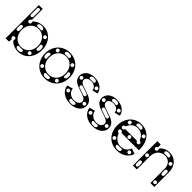

<svg xmlns="http://www.w3.org/2000/svg" viewBox="190 -1724 2780 2780"><g transform="rotate(45 1580.0 -334.0)"><path d="M324 12C460 12 558 -98 558 -252C558 -404 461 -512 326 -512C266 -512 211 -490 173 -454C163 -445 172 -434 172 -422C172 -406 160 -394 144 -394C128 -394 116 -406 116 -422C116 -433 122 -442 131 -447C139 -451 144 -458 144 -466V-680H64V0H132L136 -38C137 -50 134 -53 127 -58C119 -63 114 -72 114 -82C114 -98 126 -110 142 -110C158 -110 170 -98 170 -82C170 -78 169 -74 168 -71C165 -62 166 -53 172 -47C212 -9 264 12 324 12ZM308 -68C211 -68 142 -144 142 -250C142 -357 211 -434 308 -434C405 -434 474 -357 474 -250C474 -144 405 -68 308 -68ZM263 -36C263 -52 275 -60 295 -56C311 -53 323 -53 339 -56C359 -60 371 -52 371 -36C371 -16 353 -4 319 -4H315C281 -4 263 -16 263 -36ZM462 -66C446 -66 434 -78 434 -94C434 -110 446 -122 462 -122C478 -122 490 -110 490 -94C490 -78 478 -66 462 -66ZM508 -196C492 -196 484 -208 488 -228C491 -244 491 -256 488 -272C484 -292 492 -304 508 -304C528 -304 540 -286 540 -252V-248C540 -214 528 -196 508 -196ZM251 -465C251 -485 269 -497 303 -497H307C341 -497 359 -485 359 -465C359 -449 347 -441 327 -445C311 -448 299 -448 283 -445C263 -441 251 -449 251 -465ZM456 -386C440 -386 428 -398 428 -414C428 -430 440 -442 456 -442C472 -442 484 -430 484 -414C484 -398 472 -386 456 -386ZM103 -196C88 -196 78 -207 78 -222V-278C78 -293 88 -304 103 -304C118 -304 128 -293 128 -278V-222C128 -207 118 -196 103 -196ZM104 -480C89 -480 79 -491 79 -506V-626C79 -641 89 -652 104 -652C119 -652 129 -641 129 -626V-506C129 -491 119 -480 104 -480Z M872 12C1018 12 1122 -97 1122 -250C1122 -403 1018 -512 872 -512C726 -512 622 -403 622 -250C622 -97 726 12 872 12ZM872 -68C775 -68 706 -144 706 -250C706 -357 775 -434 872 -434C969 -434 1038 -357 1038 -250C1038 -144 969 -68 872 -68ZM671 -196C651 -196 639 -214 639 -248V-252C639 -286 651 -304 671 -304C687 -304 695 -292 691 -272C688 -256 688 -244 691 -228C695 -208 687 -196 671 -196ZM1072 -196C1056 -196 1048 -208 1052 -228C1055 -244 1055 -256 1052 -272C1048 -292 1056 -304 1072 -304C1092 -304 1104 -286 1104 -252V-248C1104 -214 1092 -196 1072 -196ZM818 -465C818 -485 836 -497 870 -497H874C908 -497 926 -485 926 -465C926 -449 914 -441 894 -445C878 -448 866 -448 850 -445C830 -441 818 -449 818 -465ZM818 -36C818 -52 830 -60 850 -56C866 -53 878 -53 894 -56C914 -60 926 -52 926 -36C926 -16 908 -4 874 -4H870C836 -4 818 -16 818 -36ZM722 -62C706 -62 694 -74 694 -90C694 -106 706 -118 722 -118C738 -118 750 -106 750 -90C750 -74 738 -62 722 -62ZM1022 -62C1006 -62 994 -74 994 -90C994 -106 1006 -118 1022 -118C1038 -118 1050 -106 1050 -90C1050 -74 1038 -62 1022 -62ZM722 -380C706 -380 694 -392 694 -408C694 -424 706 -436 722 -436C738 -436 750 -424 750 -408C750 -392 738 -380 722 -380ZM1022 -380C1006 -380 994 -392 994 -408C994 -424 1006 -436 1022 -436C1038 -436 1050 -424 1050 -408C1050 -392 1038 -380 1022 -380Z M1394 12C1506 12 1586 -50 1586 -136C1586 -308 1288 -264 1288 -372C1288 -410 1326 -438 1380 -438C1440 -438 1484 -403 1486 -354L1570 -376C1559 -455 1482 -512 1378 -512C1274 -512 1202 -454 1202 -372C1202 -204 1498 -248 1498 -136C1498 -94 1454 -64 1398 -64C1326 -64 1270 -112 1266 -172L1178 -148C1186 -56 1274 12 1394 12ZM1344 -33C1344 -49 1356 -57 1376 -53C1392 -50 1404 -50 1420 -53C1440 -57 1452 -49 1452 -33C1452 -13 1434 -1 1400 -1H1396C1362 -1 1344 -13 1344 -33ZM1326 -467C1326 -487 1344 -499 1378 -499H1382C1416 -499 1434 -487 1434 -467C1434 -451 1422 -443 1402 -447C1386 -450 1374 -450 1358 -447C1338 -443 1326 -451 1326 -467ZM1240 -78C1224 -78 1212 -90 1212 -106C1212 -122 1224 -134 1240 -134C1256 -134 1268 -122 1268 -106C1268 -90 1256 -78 1240 -78ZM1507 -389C1491 -389 1479 -401 1479 -417C1479 -433 1491 -445 1507 -445C1523 -445 1535 -433 1535 -417C1535 -401 1523 -389 1507 -389ZM1245 -344C1229 -344 1217 -356 1217 -372C1217 -388 1229 -400 1245 -400C1261 -400 1273 -388 1273 -372C1273 -356 1261 -344 1245 -344ZM1540 -108C1524 -108 1512 -120 1512 -136C1512 -152 1524 -164 1540 -164C1556 -164 1568 -152 1568 -136C1568 -120 1556 -108 1540 -108ZM1475 -228C1471 -214 1457 -208 1443 -212L1329 -251C1315 -255 1307 -268 1312 -282C1317 -297 1331 -303 1345 -298L1459 -260C1473 -255 1480 -242 1475 -228Z M1850 12C1962 12 2042 -50 2042 -136C2042 -308 1744 -264 1744 -372C1744 -410 1782 -438 1836 -438C1896 -438 1940 -403 1942 -354L2026 -376C2015 -455 1938 -512 1834 -512C1730 -512 1658 -454 1658 -372C1658 -204 1954 -248 1954 -136C1954 -94 1910 -64 1854 -64C1782 -64 1726 -112 1722 -172L1634 -148C1642 -56 1730 12 1850 12ZM1800 -33C1800 -49 1812 -57 1832 -53C1848 -50 1860 -50 1876 -53C1896 -57 1908 -49 1908 -33C1908 -13 1890 -1 1856 -1H1852C1818 -1 1800 -13 1800 -33ZM1782 -467C1782 -487 1800 -499 1834 -499H1838C1872 -499 1890 -487 1890 -467C1890 -451 1878 -443 1858 -447C1842 -450 1830 -450 1814 -447C1794 -443 1782 -451 1782 -467ZM1696 -78C1680 -78 1668 -90 1668 -106C1668 -122 1680 -134 1696 -134C1712 -134 1724 -122 1724 -106C1724 -90 1712 -78 1696 -78ZM1963 -389C1947 -389 1935 -401 1935 -417C1935 -433 1947 -445 1963 -445C1979 -445 1991 -433 1991 -417C1991 -401 1979 -389 1963 -389ZM1701 -344C1685 -344 1673 -356 1673 -372C1673 -388 1685 -400 1701 -400C1717 -400 1729 -388 1729 -372C1729 -356 1717 -344 1701 -344ZM1996 -108C1980 -108 1968 -120 1968 -136C1968 -152 1980 -164 1996 -164C2012 -164 2024 -152 2024 -136C2024 -120 2012 -108 1996 -108ZM1931 -228C1927 -214 1913 -208 1899 -212L1785 -251C1771 -255 1763 -268 1768 -282C1773 -297 1787 -303 1801 -298L1915 -260C1929 -255 1936 -242 1931 -228Z M2346 12C2454 12 2544 -48 2568 -136L2482 -164C2470 -108 2416 -68 2348 -68C2279 -68 2224 -110 2199 -173C2196 -181 2189 -187 2178 -190C2166 -193 2158 -203 2158 -217C2158 -233 2170 -245 2186 -245C2198 -245 2208 -238 2212 -228C2214 -221 2220 -217 2228 -217H2573C2585 -385 2491 -512 2338 -512C2198 -512 2098 -403 2098 -250C2098 -97 2201 12 2346 12ZM2186 -267C2170 -267 2158 -279 2158 -295C2158 -310 2168 -321 2182 -323C2190 -324 2197 -329 2199 -335C2223 -395 2275 -434 2340 -434C2403 -434 2455 -396 2478 -335C2480 -329 2487 -324 2495 -323C2509 -321 2519 -310 2519 -295C2519 -279 2507 -267 2491 -267C2479 -267 2469 -274 2465 -284C2463 -291 2457 -295 2449 -295H2228C2220 -295 2214 -291 2212 -284C2208 -274 2198 -267 2186 -267ZM2198 -64C2182 -64 2170 -76 2170 -92C2170 -108 2182 -120 2198 -120C2214 -120 2226 -108 2226 -92C2226 -76 2214 -64 2198 -64ZM2290 -36C2290 -52 2302 -60 2322 -56C2338 -53 2350 -53 2366 -56C2386 -60 2398 -52 2398 -36C2398 -16 2380 -4 2346 -4H2342C2308 -4 2290 -16 2290 -36ZM2498 -70C2482 -70 2470 -82 2470 -98C2470 -114 2482 -126 2498 -126C2514 -126 2526 -114 2526 -98C2526 -82 2514 -70 2498 -70ZM2198 -380C2182 -380 2170 -392 2170 -408C2170 -424 2182 -436 2198 -436C2214 -436 2226 -424 2226 -408C2226 -392 2214 -380 2198 -380ZM2284 -465C2284 -485 2302 -497 2336 -497H2340C2374 -497 2392 -485 2392 -465C2392 -449 2380 -441 2360 -445C2344 -448 2332 -448 2316 -445C2296 -441 2284 -449 2284 -465ZM2480 -380C2464 -380 2452 -392 2452 -408C2452 -424 2464 -436 2480 -436C2496 -436 2508 -424 2508 -408C2508 -392 2496 -380 2480 -380ZM2342 -228C2326 -228 2314 -240 2314 -256C2314 -272 2326 -284 2342 -284C2358 -284 2370 -272 2370 -256C2370 -240 2358 -228 2342 -228Z M2670 0H2750V-272C2750 -365 2814 -432 2898 -432C2974 -432 3028 -376 3028 -296V0H3108V-304C3108 -424 3027 -512 2914 -512C2857 -512 2805 -490 2772 -452C2761 -439 2771 -426 2771 -414C2771 -398 2759 -386 2743 -386C2727 -386 2715 -398 2715 -414C2715 -424 2720 -433 2731 -439C2738 -443 2743 -452 2742 -461L2738 -500H2670ZM2710 -28C2695 -28 2685 -39 2685 -54V-110C2685 -125 2695 -136 2710 -136C2725 -136 2735 -125 2735 -110V-54C2735 -39 2725 -28 2710 -28ZM2710 -222C2694 -222 2682 -234 2682 -250C2682 -266 2694 -278 2710 -278C2726 -278 2738 -266 2738 -250C2738 -234 2726 -222 2710 -222ZM3068 -28C3052 -28 3040 -40 3040 -56C3040 -72 3052 -84 3068 -84C3084 -84 3096 -72 3096 -56C3096 -40 3084 -28 3068 -28ZM3068 -196C3053 -196 3043 -207 3043 -222V-278C3043 -293 3053 -304 3068 -304C3083 -304 3093 -293 3093 -278V-222C3093 -207 3083 -196 3068 -196ZM2854 -465C2854 -485 2872 -497 2906 -497H2910C2944 -497 2962 -485 2962 -465C2962 -449 2950 -441 2930 -445C2914 -448 2902 -448 2886 -445C2866 -441 2854 -449 2854 -465ZM3038 -374C3022 -374 3010 -386 3010 -402C3010 -418 3022 -430 3038 -430C3054 -430 3066 -418 3066 -402C3066 -386 3054 -374 3038 -374Z"/></g></svg>

Font: Apfel Grotezk Brukt
Style: Regular
Weight: 300
Designer: Luigi Gorlero
Foundry: © 2023, Luigi Gorlero & Collletttivo
Version: Version 2.000;Glyphs 3.2 (3217)